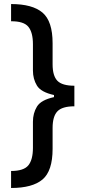

<svg xmlns="http://www.w3.org/2000/svg" viewBox="-20 -792 436 948"><path d="M34.7 136.2V52.2Q97.2 52.2 119.9 24.4Q142.6 -3.4 142.6 -62V-190.9Q142.6 -232.9 162.4 -265.6Q182.1 -298.3 246.6 -312.5V-322.8Q182.1 -336.9 162.4 -369.4Q142.6 -401.9 142.6 -443.8V-573.7Q142.6 -632.3 119.9 -659.9Q97.2 -687.5 34.7 -687V-772Q140.1 -772 189.9 -729.7Q239.7 -687.5 239.7 -578.6V-474.6Q239.7 -417.5 263.4 -393.1Q287.1 -368.7 347.2 -368.7V-267.1Q287.1 -267.1 263.4 -242.2Q239.7 -217.3 239.7 -160.2V-57.1Q239.7 52.2 189.9 94.2Q140.1 136.2 34.7 136.2Z"/></svg>

Font: Inter Tight Medium
Style: Regular
Weight: 500
Designer: Rasmus Andersson
Foundry: rsms
Version: Version 3.004; ttfautohint (v1.8.4.7-5d5b)